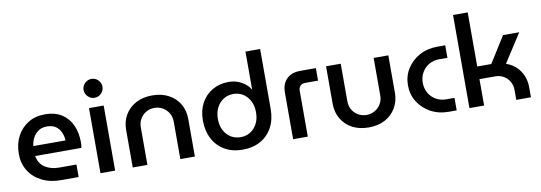

<svg xmlns="http://www.w3.org/2000/svg" viewBox="-57 -1100 4174 1482"><g transform="rotate(-10 2030.0 -359.0)"><path d="M327 0Q241 0 176.5 -32.5Q112 -65 76 -122.5Q40 -180 40 -255Q40 -334 72 -394Q104 -454 160 -488Q216 -522 289 -522Q371 -522 424 -487Q477 -452 502.5 -393Q528 -334 528 -261Q528 -237 524 -218H162Q171 -159 217 -128.5Q263 -98 327 -98H464V0ZM161 -296H413Q412 -328 399 -358.5Q386 -389 359.5 -408Q333 -427 289 -427Q249 -427 221.5 -407.5Q194 -388 179 -358Q164 -328 161 -296Z M635 0V-510H750V0ZM692 -581Q662 -581 640 -603Q618 -625 618 -655Q618 -685 640 -707Q662 -729 692 -729Q723 -729 744.5 -707Q766 -685 766 -655Q766 -625 744.5 -603Q723 -581 692 -581Z M888 0V-294Q888 -360 918 -411.5Q948 -463 1003 -492.5Q1058 -522 1132 -522Q1205 -522 1260 -492.5Q1315 -463 1345 -411.5Q1375 -360 1375 -294V0H1261V-293Q1261 -332 1243 -361.5Q1225 -391 1195.5 -407.5Q1166 -424 1131 -424Q1097 -424 1067.5 -407.5Q1038 -391 1020.5 -361.5Q1003 -332 1003 -293V0Z M1750 12Q1828 12 1888 -21Q1948 -54 1981.5 -115.5Q2015 -177 2015 -261V-730H1900V-433H1899Q1875 -473 1829.5 -497.5Q1784 -522 1731 -522Q1659 -522 1603 -489.5Q1547 -457 1515.5 -399Q1484 -341 1484 -263Q1484 -181 1516.5 -119Q1549 -57 1608.5 -22.5Q1668 12 1750 12ZM1750 -86Q1684 -86 1642 -133Q1600 -180 1600 -255Q1600 -304 1619 -342Q1638 -380 1672 -402Q1706 -424 1749 -424Q1815 -424 1857 -376.5Q1899 -329 1899 -255Q1899 -180 1857 -133Q1815 -86 1750 -86Z M2145 0V-365Q2145 -433 2183.5 -471.5Q2222 -510 2290 -510H2413V-412H2311Q2287 -412 2273.5 -397.5Q2260 -383 2260 -360V0Z M2737 12Q2663 12 2608 -17.5Q2553 -47 2523 -99Q2493 -151 2493 -216V-510H2608V-217Q2608 -178 2625.5 -148.5Q2643 -119 2672.5 -102.5Q2702 -86 2737 -86Q2772 -86 2801 -102.5Q2830 -119 2848 -148.5Q2866 -178 2866 -217V-510H2981V-216Q2981 -151 2950.5 -99Q2920 -47 2865.5 -17.5Q2811 12 2737 12Z M3365 0Q3286 0 3224 -34Q3162 -68 3126 -125.5Q3090 -183 3090 -255Q3090 -327 3126 -384.5Q3162 -442 3224 -476Q3286 -510 3365 -510H3427V-412H3363Q3317 -412 3281.5 -391Q3246 -370 3226 -334.5Q3206 -299 3206 -255Q3206 -211 3226 -175.5Q3246 -140 3281.5 -119Q3317 -98 3363 -98H3427V0Z M3527 0V-730H3642V-306H3752L3880 -510H4007L3864 -288Q3933 -264 3971 -207.5Q4009 -151 4009 -78V0H3894V-78Q3894 -114 3877 -143.5Q3860 -173 3831 -190Q3802 -207 3765 -207H3642V0Z"/></g></svg>

Font: MuseoModerno Medium
Style: Regular
Weight: 500
Designer: Pablo Cosgaya, Héctor Gatti, Marcela Romero, and the Authors of The MuseoModerno Project.
Foundry: Omnibus-Type Team
Version: Version 1.001